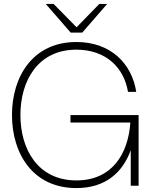

<svg xmlns="http://www.w3.org/2000/svg" viewBox="-20 -946 784 978"><path d="M369 12C518 12 605 -68 646 -181V0H686V-360H339V-322H644C633 -161 550 -27 369 -27C174 -27 84 -184 84 -360C84 -536 174 -693 369 -693C520 -693 612 -601 632 -478H674C652 -621 545 -732 369 -732C148 -732 41 -557 41 -360C41 -163 148 12 369 12ZM213 -926 340 -780H399L526 -926H486L370 -807L253 -926Z"/></svg>

Font: Aspekta 150
Style: Regular
Weight: 150
Designer: Ivo Dolenc
Version: Version 2.000